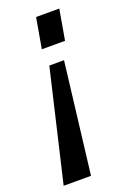

<svg xmlns="http://www.w3.org/2000/svg" viewBox="-144 -576 530 785"><g transform="rotate(-20 120.5 -183.5)"><path d="M-9 160 104 -322H168L110 160ZM98 -395 121 -527H222L199 -395Z"/></g></svg>

Font: Archivo ExtraCondensed SemiBold
Style: Italic
Weight: 600
Width: 2
Italic angle: -10°
Designer: Hector Gatti
Foundry: Omnibus-Type
Version: Version 2.001